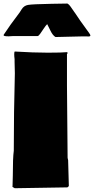

<svg xmlns="http://www.w3.org/2000/svg" viewBox="-22 -1023 519 1061"><path d="M48.8 -52.2Q48.8 -151.4 54.2 -189.9Q54.2 -402.3 60.1 -618.2Q58.6 -648.9 58.6 -680.2V-696.3Q56.6 -711.4 56.6 -723.1Q56.6 -734.9 59.1 -738.3Q163.6 -731.9 242.2 -731.9Q320.8 -731.9 350.1 -734.9Q351.1 -733.4 351.6 -726.6H348.1V-549.8L351.6 -152.3Q351.6 -147.9 353 -145V-144Q354.5 -141.1 354.5 -137.7L358.4 4.4Q356 9.8 349.6 12.7H333L59.6 17.1Q54.7 14.6 46.9 9.8L47.4 1.5ZM428.7 -821.8 284.7 -818.4Q269.5 -827.1 256.8 -853.5Q254.4 -858.9 253.4 -860.4L238.8 -889.6Q231 -882.3 219.7 -865.2Q208.5 -848.1 199.7 -835.9Q190.9 -823.7 185.5 -823.7H49.8L25.9 -822.3Q-2 -822.3 -2 -828.1Q-2 -829.1 -1.5 -831.1Q31.7 -882.3 86.9 -954.6L97.7 -971.7Q109.9 -991.7 132.8 -995.8Q155.8 -1000 264.2 -1002L350.6 -1003.4Q359.4 -999 367.7 -986.8Q376 -974.6 378.4 -971.4Q380.9 -968.3 385 -961.9Q389.2 -955.6 391.1 -953.1V-953.6L421.4 -908.7Q427.2 -899.9 444.3 -877L454.1 -863.3Q456.5 -859.4 461.9 -852.5L469.7 -841.8Q477.5 -831.5 477.5 -826.4Q477.5 -821.3 464.4 -821.3L459 -821.8Z"/></svg>

Font: Bowlby One
Style: Regular
Weight: 400
Designer: vernon adams
Foundry: vernon adams
Version: Version 1.000